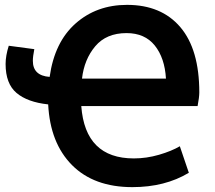

<svg xmlns="http://www.w3.org/2000/svg" viewBox="-20 -741 882 789"><path d="M792 -305H314Q330 -90 530 -90Q582 -90 633.5 -105Q685 -120 719 -140L756 -31Q658 28 524 28Q366 28 276 -62.5Q186 -153 178 -312Q93 -321 48 -359Q3 -397 3 -478Q3 -512 16 -553L121 -539Q115 -509 115 -491Q115 -430 184 -425Q204 -568 290.5 -644.5Q377 -721 502 -721Q643 -721 721 -629.5Q799 -538 799 -361Q799 -342 792 -305ZM317 -418H662Q657 -503 616 -554Q575 -605 500 -605Q417 -605 371.5 -551Q326 -497 317 -418Z"/></svg>

Font: Repo
Style: DemiBold
Weight: 600
Designer: Stefan Peev
Foundry: Context Ltd
Version: Version 001.000